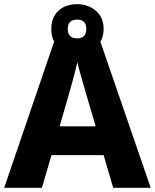

<svg xmlns="http://www.w3.org/2000/svg" viewBox="-20 -901 743 921"><path d="M439 -295H266L309 -444Q316 -467 330 -519Q344 -571 351 -603Q358 -571 373 -520.5Q388 -470 395 -444ZM523 0H703L456 -717H245L0 0H181L227 -157H477ZM350 -644Q403 -644 440 -675.5Q477 -707 477 -763Q477 -818 439.5 -849.5Q402 -881 350 -881Q294 -881 260 -849Q226 -817 226 -762Q226 -707 260 -675.5Q294 -644 350 -644ZM350 -717Q305 -717 305 -762Q305 -807 350 -807Q394 -807 394 -762Q394 -717 350 -717Z"/></svg>

Font: Noto Sans UI Extra
Style: Regular
Weight: 800
Designer: Monotype Design Team
Foundry: Monotype Imaging Inc.
Version: Version 1.901